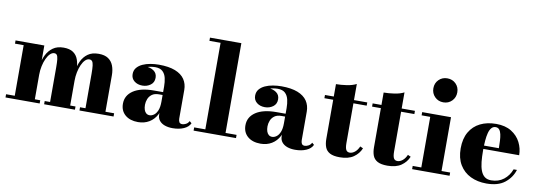

<svg xmlns="http://www.w3.org/2000/svg" viewBox="-58 -1137 4271 1525"><g transform="rotate(10 2077.0 -374.5)"><path d="M251.5 -460V-26H295V0H19.5V-26H89.5V-434H19.5V-460ZM536.5 -319.5V-26H579.5V0H331V-26H374.5V-304Q374.5 -346 371.8 -370Q369 -394 361.8 -403.8Q354.5 -413.5 340.5 -413.5Q323 -413.5 307 -397.8Q291 -382 278.5 -355Q266 -328 258.8 -294.2Q251.5 -260.5 251.5 -224.5L234.5 -224Q234.5 -260.5 242 -303Q249.5 -345.5 268.2 -383.5Q287 -421.5 320.8 -445.8Q354.5 -470 406.5 -470Q455 -470 483.5 -450.5Q512 -431 524.2 -397Q536.5 -363 536.5 -319.5ZM821 -319.5V-26H891V0H616V-26H660V-304Q660 -346 657 -370Q654 -394 646 -403.8Q638 -413.5 624 -413.5Q605.5 -413.5 589.8 -397.8Q574 -382 562 -355Q550 -328 543.2 -294.2Q536.5 -260.5 536.5 -224.5L520 -224Q520 -260.5 526.5 -303Q533 -345.5 550.8 -383.5Q568.5 -421.5 602 -445.8Q635.5 -470 689 -470Q737.5 -470 766.2 -450.5Q795 -431 808 -397Q821 -363 821 -319.5Z M1368 10Q1332 10 1304.2 0Q1276.5 -10 1260.8 -29.8Q1245 -49.5 1245 -79.5V-304.5Q1245 -340.5 1237.8 -372.2Q1230.5 -404 1209.8 -423.8Q1189 -443.5 1149 -443.5Q1129.5 -443.5 1106.5 -439Q1083.5 -434.5 1062.5 -424.8Q1041.5 -415 1028.2 -398.8Q1015 -382.5 1015 -358.5H982.5Q982.5 -392.5 1009.5 -414Q1036.5 -435.5 1073 -435.5Q1111 -435.5 1138.8 -416.2Q1166.5 -397 1166.5 -360.5Q1166.5 -322.5 1138.2 -302Q1110 -281.5 1073 -281.5Q1033.5 -281.5 1007.5 -302.5Q981.5 -323.5 981.5 -358.5Q981.5 -389 998.8 -409.8Q1016 -430.5 1044.2 -443.5Q1072.5 -456.5 1107 -462.2Q1141.5 -468 1175.5 -468Q1255 -468 1306.5 -447.8Q1358 -427.5 1382.8 -390.8Q1407.5 -354 1407.5 -304.5V-75Q1407.5 -58 1414 -46.2Q1420.5 -34.5 1439 -34.5Q1450.5 -34.5 1467 -42.5Q1483.5 -50.5 1493 -69L1510 -54.5Q1496 -23.5 1457.8 -6.8Q1419.5 10 1368 10ZM1089 10Q1024 10 985.2 -23.2Q946.5 -56.5 946.5 -113.5Q946.5 -180.5 1005.2 -219.8Q1064 -259 1170.5 -259H1291.5V-236H1216Q1181 -236 1160 -220.8Q1139 -205.5 1129.8 -182.2Q1120.5 -159 1120.5 -135Q1120.5 -112 1126.2 -95Q1132 -78 1143.2 -68.8Q1154.5 -59.5 1170.5 -59.5Q1188 -59.5 1205.2 -71.8Q1222.5 -84 1233.8 -111Q1245 -138 1245 -181.5H1262.5Q1262.5 -123 1240.2 -80Q1218 -37 1179 -13.5Q1140 10 1089 10Z M1789.5 -750V-26H1878.5V0H1536.5V-26H1626.5V-724H1536.5V-750Z M2356 10Q2320 10 2292.2 0Q2264.5 -10 2248.8 -29.8Q2233 -49.5 2233 -79.5V-304.5Q2233 -340.5 2225.8 -372.2Q2218.5 -404 2197.8 -423.8Q2177 -443.5 2137 -443.5Q2117.5 -443.5 2094.5 -439Q2071.5 -434.5 2050.5 -424.8Q2029.5 -415 2016.2 -398.8Q2003 -382.5 2003 -358.5H1970.5Q1970.5 -392.5 1997.5 -414Q2024.5 -435.5 2061 -435.5Q2099 -435.5 2126.8 -416.2Q2154.5 -397 2154.5 -360.5Q2154.5 -322.5 2126.2 -302Q2098 -281.5 2061 -281.5Q2021.5 -281.5 1995.5 -302.5Q1969.5 -323.5 1969.5 -358.5Q1969.5 -389 1986.8 -409.8Q2004 -430.5 2032.2 -443.5Q2060.5 -456.5 2095 -462.2Q2129.5 -468 2163.5 -468Q2243 -468 2294.5 -447.8Q2346 -427.5 2370.8 -390.8Q2395.5 -354 2395.5 -304.5V-75Q2395.5 -58 2402 -46.2Q2408.5 -34.5 2427 -34.5Q2438.5 -34.5 2455 -42.5Q2471.5 -50.5 2481 -69L2498 -54.5Q2484 -23.5 2445.8 -6.8Q2407.5 10 2356 10ZM2077 10Q2012 10 1973.2 -23.2Q1934.5 -56.5 1934.5 -113.5Q1934.5 -180.5 1993.2 -219.8Q2052 -259 2158.5 -259H2279.5V-236H2204Q2169 -236 2148 -220.8Q2127 -205.5 2117.8 -182.2Q2108.5 -159 2108.5 -135Q2108.5 -112 2114.2 -95Q2120 -78 2131.2 -68.8Q2142.5 -59.5 2158.5 -59.5Q2176 -59.5 2193.2 -71.8Q2210.5 -84 2221.8 -111Q2233 -138 2233 -181.5H2250.5Q2250.5 -123 2228.2 -80Q2206 -37 2167 -13.5Q2128 10 2077 10Z M2715.5 7Q2664 7 2635.8 -8.2Q2607.5 -23.5 2596.8 -51.8Q2586 -80 2586 -118.5V-560Q2625 -560 2671.2 -566.8Q2717.5 -573.5 2749 -590V-113.5Q2749 -76 2757.8 -59.5Q2766.5 -43 2787.5 -43Q2808 -43 2828.2 -59Q2848.5 -75 2862 -106L2886 -95Q2867.5 -50 2826 -21.5Q2784.5 7 2715.5 7ZM2515 -434V-460H2856V-434Z M3100 7Q3048.5 7 3020.2 -8.2Q2992 -23.5 2981.2 -51.8Q2970.5 -80 2970.5 -118.5V-560Q3009.5 -560 3055.8 -566.8Q3102 -573.5 3133.5 -590V-113.5Q3133.5 -76 3142.2 -59.5Q3151 -43 3172 -43Q3192.5 -43 3212.8 -59Q3233 -75 3246.5 -106L3270.5 -95Q3252 -50 3210.5 -21.5Q3169 7 3100 7ZM2899.5 -434V-460H3240.5V-434Z M3450 -565.5Q3409 -565.5 3381.2 -593.5Q3353.5 -621.5 3353.5 -662.5Q3353.5 -704 3381.2 -731.5Q3409 -759 3450 -759Q3491.5 -759 3519 -731.5Q3546.5 -704 3546.5 -662.5Q3546.5 -621.5 3519 -593.5Q3491.5 -565.5 3450 -565.5ZM3531.5 -460V-26H3601V0H3299V-26H3368.5V-434H3299V-460Z M3899 10Q3827 10 3770.8 -17.2Q3714.5 -44.5 3682.2 -98Q3650 -151.5 3650 -230Q3650 -308.5 3681 -362Q3712 -415.5 3767.2 -442.8Q3822.5 -470 3895 -470Q3969 -470 4018.2 -439.2Q4067.5 -408.5 4092.2 -359.8Q4117 -311 4117 -256.5H3716.5V-283.5H3948.5Q3948 -314.5 3946.8 -343.2Q3945.5 -372 3940.5 -394.8Q3935.5 -417.5 3924.8 -430.8Q3914 -444 3895 -444Q3875 -444 3861.8 -429Q3848.5 -414 3841.2 -387Q3834 -360 3831 -323.8Q3828 -287.5 3828 -244.5Q3828 -193.5 3832.2 -152.5Q3836.5 -111.5 3847.8 -82.2Q3859 -53 3879.2 -37.2Q3899.5 -21.5 3931.5 -21.5Q3991 -21.5 4032.8 -54.2Q4074.5 -87 4093 -138.5H4120Q4100.5 -75 4046.8 -32.5Q3993 10 3899 10Z"/></g></svg>

Font: Bodoni Moda 9pt ExtraBold
Style: Regular
Weight: 800
Designer: Owen Earl
Foundry: indestructible type
Version: Version 2.005